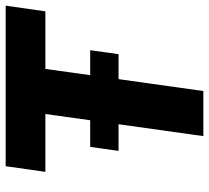

<svg xmlns="http://www.w3.org/2000/svg" viewBox="-50 -687 737 677"><g transform="rotate(-90 318.5 -348.5)"><path d="M177 0H336L378 -299H466L480 -399H392L414 -557H617L637 -697H71L51 -557H255L233 -399H139L125 -299H219Z"/></g></svg>

Font: HK Grotesk Black
Style: Italic
Weight: 900
Italic angle: -16°
Designer: Alfredo Marco Pradil
Foundry: Hanken Design Co.
Version: Version 3.001;FEAKit 1.0